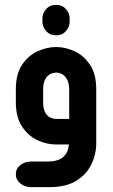

<svg xmlns="http://www.w3.org/2000/svg" viewBox="-20 -593 463 788"><path d="M211 -448Q184 -448 168.5 -466.5Q153 -485 154 -508V-513Q153 -537 168.5 -555Q184 -573 211 -573Q236 -573 251.5 -555Q267 -537 266 -513V-508Q267 -485 251.5 -466.5Q236 -448 211 -448ZM263 0H210Q172 0 134 -17.5Q96 -35 70.5 -73.5Q45 -112 45 -174V-226Q45 -289 70.5 -327Q96 -365 134 -382.5Q172 -400 210 -400Q249 -400 286.5 -382.5Q324 -365 349.5 -327Q375 -289 375 -226V-5Q375 40 355 81.5Q335 123 293 149Q251 175 183 175H108Q82 175 63.5 160Q45 145 45 122Q45 99 63.5 84.5Q82 70 108 70H174Q199 70 215.5 64.5Q232 59 241 50Q250 41 255 31Q260 21 261 11ZM264 -105V-223Q264 -251 255.5 -266.5Q247 -282 235 -288.5Q223 -295 211 -295Q198 -295 185.5 -288.5Q173 -282 165 -266.5Q157 -251 157 -223V-176Q157 -148 165 -132.5Q173 -117 185.5 -111Q198 -105 211 -105Z"/></svg>

Font: Beiruti
Style: Bold
Weight: 700
Designer: Arlette Boutros
Foundry: Boutros
Version: Version 1.41